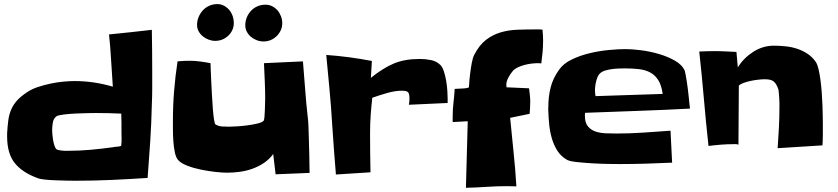

<svg xmlns="http://www.w3.org/2000/svg" viewBox="-20 -890 4073 933"><path d="M719.7 -543Q719.7 -502 719.7 -461.9Q719.7 -421.9 717.8 -380.9Q715.8 -291 710 -202.6Q704.1 -114.3 697.3 -25.4Q608.4 -19.5 521.5 -15.6Q434.6 -11.7 345.7 -11.7Q334 -11.7 308.6 -12.2Q283.2 -12.7 254.4 -13.7Q225.6 -14.6 200.2 -17.1Q174.8 -19.5 163.1 -24.4Q87.9 -51.8 51.3 -98.1Q14.6 -144.5 14.6 -226.6V-242.2Q16.6 -278.3 20.5 -306.6Q24.4 -335 34.7 -358.4Q44.9 -381.8 63 -401.9Q81.1 -421.9 112.3 -442.4Q133.8 -457 163.1 -466.8Q192.4 -476.6 224.1 -483.4Q255.9 -490.2 286.6 -493.2Q317.4 -496.1 342.8 -496.1Q389.6 -496.1 436 -489.3Q482.4 -482.4 528.3 -468.8Q523.4 -533.2 520 -596.2Q516.6 -659.2 509.8 -722.7Q562.5 -727.5 614.3 -733.4Q666 -739.3 717.8 -745.1Q718.8 -694.3 719.2 -644Q719.7 -593.8 719.7 -543ZM570.3 -248Q570.3 -270.5 570.3 -293Q570.3 -315.4 569.3 -337.9Q507.8 -340.8 446.3 -340.8Q437.5 -340.8 409.2 -340.3Q380.9 -339.8 349.1 -338.4Q317.4 -336.9 290 -333.5Q262.7 -330.1 254.9 -325.2Q240.2 -314.5 236.8 -294.9Q233.4 -275.4 233.4 -258.8Q233.4 -251 234.4 -237.8Q235.4 -224.6 237.8 -210.4Q240.2 -196.3 244.1 -184.1Q248 -171.9 252.9 -166Q255.9 -163.1 263.2 -161.1Q270.5 -159.2 279.3 -158.2Q288.1 -157.2 296.4 -157.2Q304.7 -157.2 309.6 -157.2Q365.2 -157.2 419.9 -162.1Q474.6 -167 530.3 -174.8Q538.1 -176.8 548.8 -177.2Q559.6 -177.7 568.4 -180.7V-182.6Q568.4 -183.6 569.3 -184.6Q571.3 -200.2 570.8 -215.8Q570.3 -231.4 570.3 -248Z M1484.4 -49.8 1319.3 -43 1307.6 -141.6Q1289.1 -116.2 1263.2 -98.6Q1237.3 -81.1 1207.5 -70.3Q1177.7 -59.6 1146 -55.2Q1114.3 -50.8 1084 -50.8Q1060.5 -50.8 1025.9 -54.7Q991.2 -58.6 955.6 -65.9Q919.9 -73.2 889.6 -85Q859.4 -96.7 845.7 -112.3Q835 -124 829.6 -149.9Q824.2 -175.8 822.3 -205.1Q820.3 -234.4 820.3 -261.7Q820.3 -289.1 820.3 -305.7Q820.3 -378.9 826.2 -450.2Q832 -521.5 842.8 -591.8Q870.1 -594.7 901.4 -594.7Q926.8 -594.7 952.1 -591.3Q977.5 -587.9 1002.9 -583Q1002.9 -578.1 1003.9 -554.7Q1004.9 -531.2 1006.3 -499Q1007.8 -466.8 1009.8 -430.2Q1011.7 -393.6 1014.2 -362.3Q1016.6 -331.1 1020 -309.1Q1023.4 -287.1 1027.3 -285.2Q1042 -276.4 1059.6 -275.4Q1077.1 -274.4 1093.8 -274.4Q1105.5 -274.4 1130.4 -275.9Q1155.3 -277.3 1181.6 -280.8Q1208 -284.2 1230.5 -289.6Q1252.9 -294.9 1260.7 -302.7Q1263.7 -305.7 1265.1 -321.3Q1266.6 -336.9 1267.1 -355.5Q1267.6 -374 1268.1 -390.1Q1268.6 -406.2 1268.6 -409.2Q1268.6 -453.1 1266.6 -496.1Q1264.6 -539.1 1262.7 -583L1452.1 -591.8Q1458 -523.4 1462.9 -455.6Q1467.8 -387.7 1475.6 -319.3Q1478.5 -296.9 1479 -273.4Q1479.5 -250 1480.5 -226.6Q1482.4 -182.6 1482.9 -138.7Q1483.4 -94.7 1484.4 -49.8ZM1351.6 -777.3Q1351.6 -758.8 1344.2 -742.7Q1336.9 -726.6 1324.2 -714.4Q1311.5 -702.1 1295.4 -695.3Q1279.3 -688.5 1260.7 -688.5Q1244.1 -688.5 1228.5 -694.3Q1212.9 -700.2 1200.2 -710.4Q1187.5 -720.7 1179.7 -735.4Q1171.9 -750 1171.9 -766.6Q1171.9 -787.1 1179.2 -805.2Q1186.5 -823.2 1199.7 -837.4Q1212.9 -851.6 1231 -859.4Q1249 -867.2 1270.5 -867.2Q1288.1 -867.2 1303.2 -859.4Q1318.4 -851.6 1329.1 -838.9Q1339.8 -826.2 1345.7 -810.1Q1351.6 -793.9 1351.6 -777.3ZM1116.2 -779.3Q1116.2 -742.2 1089.4 -716.8Q1062.5 -691.4 1025.4 -691.4Q1009.8 -691.4 994.1 -697.3Q978.5 -703.1 965.8 -713.4Q953.1 -723.6 945.3 -737.8Q937.5 -752 937.5 -768.6Q937.5 -789.1 945.3 -807.6Q953.1 -826.2 966.3 -840.3Q979.5 -854.5 997.6 -862.3Q1015.6 -870.1 1036.1 -870.1Q1053.7 -870.1 1068.4 -862.3Q1083 -854.5 1093.8 -841.8Q1104.5 -829.1 1110.4 -812.5Q1116.2 -795.9 1116.2 -779.3Z M2155.3 -412.1V-389.6L1966.8 -380.9Q1969.7 -393.6 1969.7 -410.2Q1969.7 -434.6 1962.9 -441.9Q1956.1 -449.2 1932.6 -449.2Q1899.4 -449.2 1859.4 -437.5Q1819.3 -425.8 1789.1 -415Q1784.2 -372.1 1781.2 -329.1Q1778.3 -286.1 1778.3 -243.2Q1778.3 -195.3 1778.8 -147.9Q1779.3 -100.6 1780.3 -52.7L1612.3 -42Q1607.4 -104.5 1602.5 -166.5Q1597.7 -228.5 1593.8 -291Q1588.9 -374 1581.1 -456.5Q1573.2 -539.1 1565.4 -623Q1621.1 -619.1 1676.3 -611.8Q1731.4 -604.5 1787.1 -593.8L1782.2 -511.7Q1811.5 -535.2 1838.4 -552.2Q1865.2 -569.3 1893.1 -581.1Q1920.9 -592.8 1952.1 -598.1Q1983.4 -603.5 2021.5 -603.5Q2046.9 -603.5 2074.2 -598.1Q2101.6 -592.8 2121.1 -573.2Q2130.9 -562.5 2137.7 -541Q2144.5 -519.5 2148.4 -495.6Q2152.3 -471.7 2153.8 -448.7Q2155.3 -425.8 2155.3 -412.1Z M2619.1 -692.4Q2619.1 -664.1 2616.7 -637.2Q2614.3 -610.4 2610.4 -582Q2605.5 -583 2594.7 -583Q2581.1 -583 2564 -581.1Q2546.9 -579.1 2529.8 -574.7Q2512.7 -570.3 2497.1 -563Q2481.4 -555.7 2471.7 -544.9Q2460.9 -532.2 2450.7 -513.7Q2440.4 -495.1 2440.4 -477.5Q2440.4 -469.7 2441.4 -465.8L2550.8 -460.9Q2552.7 -445.3 2554.7 -428.7Q2556.6 -412.1 2556.6 -396.5Q2556.6 -380.9 2555.7 -366.2Q2554.7 -351.6 2553.7 -336.9L2459 -317.4Q2466.8 -233.4 2475.6 -150.9Q2484.4 -68.4 2489.3 15.6Q2477.5 15.6 2465.8 15.1Q2454.1 14.6 2443.4 14.6Q2392.6 14.6 2343.3 18.1Q2293.9 21.5 2244.1 22.5L2252.9 -300.8L2179.7 -296.9V-323.2Q2179.7 -357.4 2183.6 -390.6Q2187.5 -423.8 2189.5 -458Q2220.7 -459 2235.4 -460.4Q2250 -461.9 2254.9 -463.9Q2260.7 -465.8 2258.8 -468.8Q2260.7 -502 2264.6 -532.2Q2267.6 -557.6 2272.5 -584Q2277.3 -610.4 2285.2 -625Q2309.6 -671.9 2342.3 -696.8Q2375 -721.7 2413.6 -732.9Q2452.1 -744.1 2495.6 -745.6Q2539.1 -747.1 2585.9 -747.1Q2593.8 -747.1 2601.1 -747.1Q2608.4 -747.1 2616.2 -746.1Q2619.1 -717.8 2619.1 -692.4Z M3333 -362.3Q3205.1 -355.5 3078.1 -351.1Q2951.2 -346.7 2823.2 -341.8Q2822.3 -337.9 2822.3 -334Q2822.3 -330.1 2822.3 -326.2Q2822.3 -293 2837.4 -275.4Q2852.5 -257.8 2875 -250.5Q2897.5 -243.2 2924.8 -242.2Q2952.1 -241.2 2975.6 -241.2Q3041 -241.2 3106.4 -245.6Q3171.9 -250 3238.3 -254.9L3246.1 -99.6Q3181.6 -96.7 3117.7 -94.7Q3053.7 -92.8 2989.3 -92.8Q2975.6 -92.8 2939 -93.3Q2902.3 -93.8 2860.8 -96.2Q2819.3 -98.6 2783.2 -102.5Q2747.1 -106.4 2735.4 -113.3Q2705.1 -130.9 2688 -158.2Q2670.9 -185.5 2661.6 -217.8Q2652.3 -250 2648.9 -283.7Q2645.5 -317.4 2644.5 -348.6Q2643.6 -353.5 2644 -358.9Q2644.5 -364.3 2644.5 -369.1Q2644.5 -420.9 2655.8 -465.3Q2667 -509.8 2697.3 -551.8Q2717.8 -581.1 2757.8 -600.6Q2797.9 -620.1 2844.7 -631.3Q2891.6 -642.6 2938.5 -647Q2985.4 -651.4 3019.5 -651.4Q3049.8 -651.4 3093.8 -646Q3137.7 -640.6 3181.2 -627.9Q3224.6 -615.2 3259.8 -595.2Q3294.9 -575.2 3307.6 -545.9Q3309.6 -540 3312 -525.9Q3314.5 -511.7 3317.4 -493.7Q3320.3 -475.6 3322.8 -455.1Q3325.2 -434.6 3327.1 -416Q3329.1 -397.5 3330.6 -382.8Q3332 -368.2 3333 -362.3ZM3200.2 -433.6Q3194.3 -476.6 3178.2 -501.5Q3162.1 -526.4 3138.2 -538.6Q3114.3 -550.8 3083.5 -554.2Q3052.7 -557.6 3017.6 -557.6Q3005.9 -557.6 2988.3 -557.1Q2970.7 -556.6 2953.1 -554.2Q2935.5 -551.8 2919.9 -546.9Q2904.3 -542 2895.5 -533.2Q2888.7 -527.3 2884.3 -517.1Q2879.9 -506.8 2877 -495.1Q2874 -483.4 2872.6 -472.2Q2871.1 -460.9 2871.1 -453.1Q2871.1 -437.5 2874 -422.9Z M3978.5 -290Q3978.5 -263.7 3978.5 -236.8Q3978.5 -210 3976.6 -183.6L3758.8 -169.9Q3762.7 -220.7 3765.1 -270.5Q3767.6 -320.3 3767.6 -372.1Q3767.6 -377 3767.6 -388.7Q3767.6 -400.4 3766.6 -413.6Q3765.6 -426.8 3764.6 -438.5Q3763.7 -450.2 3762.7 -455.1Q3757.8 -468.8 3752.4 -478.5Q3747.1 -488.3 3739.7 -494.1Q3732.4 -500 3721.7 -502.4Q3710.9 -504.9 3695.3 -504.9Q3683.6 -504.9 3665.5 -502.9Q3647.5 -501 3628.9 -497.1Q3610.4 -493.2 3593.8 -487.3Q3577.1 -481.4 3570.3 -473.6L3568.4 -185.5Q3566.4 -189.5 3557.1 -189.5Q3547.9 -189.5 3543.9 -189.5Q3514.6 -189.5 3483.4 -187Q3452.1 -184.6 3422.9 -180.7Q3410.2 -295.9 3400.4 -410.2Q3390.6 -524.4 3377.9 -639.6Q3397.5 -640.6 3417 -641.1Q3436.5 -641.6 3456.1 -641.6Q3481.4 -641.6 3507.3 -640.1Q3533.2 -638.7 3558.6 -637.7L3565.4 -562.5Q3592.8 -607.4 3639.6 -637.7Q3686.5 -668 3740.2 -668Q3767.6 -668 3796.9 -665Q3826.2 -662.1 3853 -653.3Q3879.9 -644.5 3903.8 -628.9Q3927.7 -613.3 3944.3 -588.9Q3952.1 -577.1 3957.5 -554.2Q3962.9 -531.2 3966.8 -502.4Q3970.7 -473.6 3973.1 -441.4Q3975.6 -409.2 3976.6 -379.9Q3977.5 -350.6 3978 -326.7Q3978.5 -302.7 3978.5 -290Z"/></svg>

Font: Slackey
Style: Regular
Weight: 400
Designer: Squid
Foundry: Font Diner, Inc DBA Sideshow
Version: Version 1.001